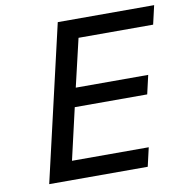

<svg xmlns="http://www.w3.org/2000/svg" viewBox="-81 -800 852 877"><g transform="rotate(-10 345.5 -361.0)"><path d="M77 0 244 -722H691L671 -635H325L273 -413H609L589 -326H253L198 -87H554L534 0Z"/></g></svg>

Font: Perun
Style: Italic
Weight: 400
Italic angle: -12°
Foundry: Copyright (c) Stefan Peev, Context Ltd, 2016
Version: Version 1.027